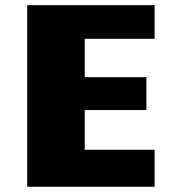

<svg xmlns="http://www.w3.org/2000/svg" viewBox="-20 -710 684 730"><path d="M83.5 -690.4H567.9V-562.5H302.2V-416.5H536.6V-291.5H302.2V-140.6H567.9V0H83.5Z"/></svg>

Font: Candal
Style: Regular
Weight: 400
Designer: vernon adams
Foundry: vernon adams
Version: Version 1.000